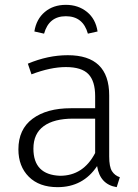

<svg xmlns="http://www.w3.org/2000/svg" viewBox="-20 -762 571 793"><path d="M462 11Q393 0 381 -76Q323 11 218 11Q142 11 99 -32Q56 -75 56 -145Q56 -228 114.5 -271.5Q173 -315 273 -315H373V-365Q373 -427 345 -456Q317 -485 252 -485Q189 -485 110 -455L95 -499Q178 -534 260 -534Q431 -534 431 -368V-116Q431 -73 442.5 -55Q454 -37 475 -30ZM228 -36Q324 -36 373 -130V-272H282Q203 -272 160.5 -241Q118 -210 118 -148Q118 -40 228 -36ZM343 -623Q323 -695 252 -695Q182 -695 162 -623L122 -632Q130 -683 165 -712.5Q200 -742 252 -742Q303 -742 339 -713Q375 -684 383 -632Z"/></svg>

Font: Trujillo Light
Style: Regular
Weight: 300
Designer: Fira Sans original fonts by bBox Type GmbH, Carrois Corporate GbR, & Edenspiekermann AG / Changes by Cristiano Sobral
Foundry: Fira Sans original fonts by bBox Type GmbH, Carrois Corporate GbR, & Edenspiekermann AG / Changes by Cristiano Sobral
Version: Version 4.301;July 28, 2020;FontCreator 13.0.0.2655 64-bit